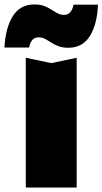

<svg xmlns="http://www.w3.org/2000/svg" viewBox="-64 -844 461 864"><path d="M-44 -630Q-39 -720 -6 -772Q27 -824 91 -824Q117 -824 135 -817Q153 -810 167.5 -800.5Q182 -791 195.5 -784Q209 -777 224 -777Q242 -777 252.5 -789.5Q263 -802 267 -823H377Q373 -733 340 -681Q307 -629 243 -629Q218 -629 199.5 -636Q181 -643 166.5 -652.5Q152 -662 138.5 -669Q125 -676 110 -676Q92 -676 81.5 -664Q71 -652 67 -630ZM52 -584 167 -560 281 -584V0H52Z"/></svg>

Font: Unbounded ExtraBold
Style: Regular
Weight: 800
Designer: Luke Prowse, Jean-Baptiste Morizot, Fátima Lázaro, Florian Runge
Foundry: NaN
Version: Version 1.701;gftools[0.9.28.dev5+ged2979d]